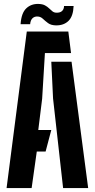

<svg xmlns="http://www.w3.org/2000/svg" viewBox="-20 -961 484 981"><path d="M13.6 0 116.9 -800H329.1L343 -689.7H209.5L195.4 -456.8L175.6 -296.9H242.1L213 -186.6H167.9L141.6 0ZM302.4 0 251.1 -457.8 242.1 -645.5H345.6L430.5 0ZM307.2 -930.2H356.1Q354 -877.8 330 -854.3Q305.9 -830.8 266.4 -831.3Q240.7 -831.7 225.7 -842.8Q210.7 -853.9 199 -865.1Q187.3 -876.2 171.8 -876.7Q155.9 -877.4 145.8 -867.5Q135.8 -857.7 134 -837.5H85.2Q89 -894.5 114.1 -918.2Q139.1 -941.9 176.4 -940.9Q197.2 -940.4 209.7 -933.6Q222.2 -926.9 231.1 -918.1Q239.9 -909.3 248.3 -902.8Q256.6 -896.3 268.7 -896.1Q287.3 -895.7 297.1 -904.8Q307 -914 307.2 -930.2Z"/></svg>

Font: Big Shoulders Stencil Display SC Thin
Style: Regular
Weight: 100
Designer: Patric King
Foundry: XO Type Co
Version: Version 2.001